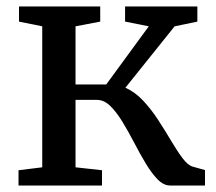

<svg xmlns="http://www.w3.org/2000/svg" viewBox="-20 -571 664 591"><path d="M37 0V-47L110 -56V-490L38.5 -504.5V-551H288.5V-504.5L212.5 -490V-311H307L438 -490L365 -504.5V-551H587.5V-504.5L517.5 -490L366 -301Q395.5 -288 420.8 -261Q446 -234 467.2 -201.2Q488.5 -168.5 507 -137.2Q525.5 -106 542 -84Q558.5 -62 573.5 -58L611 -47.5V0H503.5Q483.5 0 465 -19Q446.5 -38 428.5 -68Q410.5 -98 393 -131.8Q375.5 -165.5 357.2 -195.5Q339 -225.5 319.8 -244.5Q300.5 -263.5 278.5 -263.5H212.5V-56L294 -47V0Z"/></svg>

Font: Merriweather 28pt
Style: Regular
Weight: 400
Version: Version 2.100